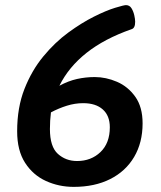

<svg xmlns="http://www.w3.org/2000/svg" viewBox="-20 -723 629 750"><path d="M268 7Q210 7 159.5 -16Q109 -39 78 -87Q47 -135 47 -210Q47 -303 75.5 -375.5Q104 -448 149.5 -503Q195 -558 247 -596Q299 -634 347 -658Q395 -682 429.5 -692.5Q464 -703 472 -703Q486 -703 493.5 -691Q501 -679 504.5 -663.5Q508 -648 508 -638Q508 -613 494 -609Q388 -572 318 -516.5Q248 -461 212 -388Q247 -407 281 -414.5Q315 -422 350 -422Q394 -422 437 -403.5Q480 -385 508.5 -345Q537 -305 537 -241Q537 -166 504 -110Q471 -54 410.5 -23.5Q350 7 268 7ZM175 -219Q175 -150 206 -122Q237 -94 281 -94Q336 -94 372.5 -129Q409 -164 409 -226Q409 -271 381.5 -295.5Q354 -320 305 -320Q273 -320 241 -310Q209 -300 179 -284Q175 -252 175 -219Z"/></svg>

Font: Asap Semi Expanded Semi Expanded SemiBold
Style: Italic
Weight: 600
Width: 6
Italic angle: -6°
Designer: Pablo Cosgaya
Foundry: Omnibus-Type
Version: Version 3.001; ttfautohint (v1.8.4.7-5d5b)